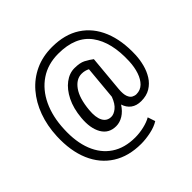

<svg xmlns="http://www.w3.org/2000/svg" viewBox="-222 -910 1342 1342"><g transform="rotate(-45 449.0 -239.0)"><path d="M847.7 -245.6Q845.7 -200.7 834 -155.5Q822.3 -110.4 798.8 -72.8Q775.4 -35.2 738 -12.5Q700.7 10.3 647.9 10.3Q602.1 10.3 572.5 -11.7Q543 -33.7 530.8 -72.8Q504.4 -31.7 470.2 -10.7Q436 10.3 399.9 10.3Q328.1 10.3 293.9 -48.8Q259.8 -107.9 268.6 -204.1Q276.4 -290 307.6 -352.5Q338.9 -415 384.3 -449.2Q429.7 -483.4 480 -483.4Q532.7 -483.4 563 -468Q593.3 -452.6 620.6 -431.6L595.7 -161.1Q591.8 -113.8 601.1 -89.4Q610.4 -64.9 626.5 -56.4Q642.6 -47.9 658.2 -47.9Q697.8 -47.9 724.9 -74.5Q752 -101.1 767.1 -146Q782.2 -190.9 784.7 -245.6Q793 -428.2 717 -531.5Q641.1 -634.8 471.2 -634.8Q368.7 -634.8 293.2 -584Q217.8 -533.2 175 -442.9Q132.3 -352.5 127.4 -233.4Q121.6 -111.8 156.5 -23.4Q191.4 64.9 262.7 112.5Q334 160.2 438 160.2Q481 160.2 525.1 149.9Q569.3 139.6 599.1 122.1L617.7 177.7Q583.5 199.7 532.5 210.4Q481.4 221.2 436 221.2Q312.5 221.2 225.3 166Q138.2 110.8 94.5 8.8Q50.8 -93.3 56.6 -233.4Q61 -334 92 -418.7Q123 -503.4 177.2 -566.4Q231.4 -629.4 306.2 -664.1Q380.9 -698.7 473.1 -698.7Q598.6 -698.7 684.1 -643.3Q769.5 -587.9 811.5 -486.1Q853.5 -384.3 847.7 -245.6ZM346.2 -204.1Q339.8 -135.3 359.6 -97.7Q379.4 -60.1 422.4 -60.1Q447.3 -60.1 475.6 -82.5Q503.9 -105 523.4 -156.7Q523.9 -158.7 523.9 -161.1L546.4 -406.2Q534.2 -412.6 519.5 -416.5Q504.9 -420.4 487.8 -420.4Q434.6 -420.4 395.3 -365.7Q356 -311 346.2 -204.1Z"/></g></svg>

Font: Vazirmatn FD
Style: Regular
Weight: 400
Designer: Saber Rastikerdar
Foundry: Saber Rastikerdar
Version: Version 33.001